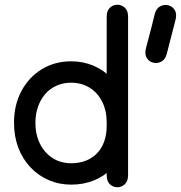

<svg xmlns="http://www.w3.org/2000/svg" viewBox="-20 -766 761 808"><path d="M519 -696Q519 -721 505.5 -733.5Q492 -746 474 -746Q456 -746 442.5 -733.5Q429 -721 429 -696Q429 -674 429 -655.5Q429 -637 429 -619.5Q429 -602 429 -584Q429 -545 429 -515Q429 -485 429 -457.5Q429 -430 429 -399Q429 -368 429 -329Q429 -290 429 -237Q429 -200 418.5 -170.5Q408 -141 388 -120.5Q368 -100 340.5 -89.5Q313 -79 280 -79Q235 -79 201 -101Q167 -123 148 -161.5Q129 -200 129 -249Q129 -286 140 -317Q151 -348 170.5 -370.5Q190 -393 218 -405.5Q246 -418 279 -418Q323 -418 357 -397Q391 -376 410 -338Q429 -300 429 -251Q429 -236 429 -211.5Q429 -187 429 -163.5Q429 -140 429 -129Q429 -107 429 -82.5Q429 -58 429 -29Q429 -3 442.5 9.5Q456 22 474 22Q492 22 505.5 9Q519 -4 519 -29Q519 -56 519 -79Q519 -102 519 -129Q519 -155 519 -186Q519 -217 519 -251Q519 -308 500.5 -355Q482 -402 449.5 -436.5Q417 -471 373.5 -489.5Q330 -508 279 -508Q211 -508 156.5 -475Q102 -442 70.5 -383.5Q39 -325 39 -249Q39 -192 57 -144.5Q75 -97 108 -62Q141 -27 185 -8Q229 11 280 11Q331 11 374.5 -6.5Q418 -24 450.5 -56.5Q483 -89 501 -134.5Q519 -180 519 -237Q519 -294 519 -334.5Q519 -375 519 -410.5Q519 -446 519 -486.5Q519 -527 519 -584Q519 -609 519 -626Q519 -643 519 -659Q519 -675 519 -696ZM719 -684Q725 -709 715 -724.5Q705 -740 687.5 -744Q670 -748 653.5 -739Q637 -730 631 -706Q625 -682 619 -657.5Q613 -633 606.5 -609.5Q600 -586 594 -562Q588 -537 598 -521.5Q608 -506 625.5 -502Q643 -498 659.5 -507Q676 -516 682 -540Q688 -565 694.5 -589Q701 -613 707 -637Q713 -661 719 -684Z"/></svg>

Font: Tilt Neon
Style: Regular
Weight: 400
Designer: Andy Clymer
Foundry: Andy Clymer
Version: Version 1.000